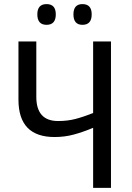

<svg xmlns="http://www.w3.org/2000/svg" viewBox="-20 -916 645 936"><path d="M382 -795Q427 -795 427 -846Q427 -896 382 -896Q338 -896 338 -846Q338 -795 382 -795ZM207 -795Q252 -795 252 -846Q252 -896 207 -896Q162 -896 162 -846Q162 -795 207 -795ZM521 -714H434V-365Q386 -346 347.5 -336Q309 -326 263 -326Q157 -326 157 -444V-714H70V-430Q70 -248 246 -248Q295 -248 339.5 -260Q384 -272 434 -293V0H521Z"/></svg>

Font: Noto Sans UI SemiCondensed
Style: Regular
Weight: 400
Width: 4
Designer: Monotype Design Team
Foundry: Monotype Imaging Inc.
Version: 1.001